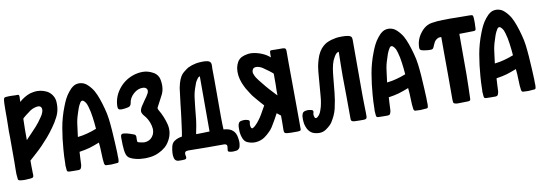

<svg xmlns="http://www.w3.org/2000/svg" viewBox="-60 -1145 4707 1635"><g transform="rotate(-10 2293.5 -327.0)"><path d="M159.2 -674.8Q181.6 -691.4 206.1 -703.1Q231.4 -715.8 260.7 -719.7Q277.3 -722.7 293.9 -722.7Q307.6 -721.7 321.3 -720.7Q349.6 -715.8 376 -703.1Q403.3 -688.5 419.9 -664.1Q437.5 -638.7 440.4 -608.4Q441.4 -595.7 441.4 -583Q441.4 -560.5 437.5 -539.1Q431.6 -505.9 415 -473.6Q394.5 -432.6 365.2 -392.6Q336.9 -352.5 306.6 -317.4Q249 -251 197.3 -205.1Q146.5 -159.2 135.7 -149.4Q136.7 -126 135.7 -100.6Q135.7 -75.2 136.7 -51.8Q136.7 -45.9 136.7 -41Q137.7 -36.1 137.7 -31.2Q137.7 -12.7 133.8 -6.8Q128.9 -1 111.3 1Q85.9 2.9 63.5 3.9Q60.5 3.9 57.6 3.9Q37.1 3.9 14.6 0Q8.8 -2 5.9 -4.9Q2 -7.8 2 -14.6Q1 -25.4 0 -36.1Q-1 -46.9 -2 -57.6Q-2 -77.1 -2 -96.7Q-2 -131.8 -1 -168Q0 -225.6 -1 -278.3Q-1 -280.3 -1 -310.5Q-1 -340.8 -1 -378.9Q-2 -404.3 -2 -428.7Q-1 -453.1 -1 -471.7Q0 -505.9 0 -541Q0 -576.2 0 -610.4Q1 -630.9 1 -664.1Q2 -696.3 5.9 -708Q8.8 -714.8 14.6 -717.8Q21.5 -719.7 28.3 -719.7Q50.8 -721.7 76.2 -720.7Q100.6 -718.8 123 -719.7Q131.8 -719.7 134.8 -716.8Q137.7 -713.9 138.7 -705.1Q138.7 -697.3 138.7 -691.4Q137.7 -686.5 137.7 -678.7Q137.7 -673.8 137.7 -668.9Q137.7 -664.1 137.7 -656.2Q137.7 -656.2 137.7 -656.2Q144.5 -662.1 149.4 -667Q154.3 -670.9 159.2 -674.8ZM143.6 -335Q165 -357.4 186.5 -379.9Q209 -402.3 229.5 -425.8Q244.1 -442.4 257.8 -460Q271.5 -478.5 284.2 -497.1Q291 -505.9 296.9 -516.6Q301.8 -526.4 305.7 -537.1Q313.5 -557.6 307.6 -575.2Q300.8 -592.8 279.3 -592.8Q265.6 -592.8 247.1 -586.9Q228.5 -582 210.9 -570.3Q192.4 -557.6 165 -536.1Q137.7 -514.6 137.7 -509.8Q137.7 -488.3 136.7 -462.9Q135.7 -436.5 135.7 -415Q135.7 -394.5 135.7 -372.1Q135.7 -350.6 135.7 -327.1Q135.7 -327.1 135.7 -327.1Q138.7 -330.1 140.6 -331.1Q142.6 -333 143.6 -335Z M560.5 -150.4Q559.6 -142.6 557.6 -100.6Q555.7 -58.6 554.7 -39.1Q554.7 -36.1 553.7 -33.2Q553.7 -30.3 552.7 -27.3Q549.8 -14.6 544.9 -7.8Q541 0 527.3 1Q509.8 1 486.3 1Q462.9 0 445.3 0Q433.6 -1 429.7 -4.9Q425.8 -8.8 424.8 -20.5Q422.9 -33.2 422.9 -45.9Q421.9 -51.8 421.9 -57.6Q421.9 -64.5 422.9 -71.3Q423.8 -87.9 423.8 -104.5Q423.8 -122.1 424.8 -138.7Q426.8 -152.3 426.8 -167Q427.7 -180.7 428.7 -195.3Q435.5 -287.1 451.2 -377Q466.8 -466.8 501 -553.7Q512.7 -585 527.3 -614.3Q542 -643.6 563.5 -669.9Q570.3 -678.7 579.1 -687.5Q586.9 -697.3 596.7 -704.1Q622.1 -725.6 655.3 -725.6Q659.2 -725.6 663.1 -725.6Q701.2 -722.7 728.5 -696.3Q757.8 -668.9 777.3 -635.7Q795.9 -601.6 808.6 -564.5Q824.2 -520.5 835.9 -475.6Q848.6 -430.7 854.5 -384.8Q857.4 -368.2 859.4 -341.8Q862.3 -315.4 864.3 -285.2Q868.2 -229.5 871.1 -171.9Q874 -113.3 875 -86.9Q875 -73.2 875 -60.5Q876 -47.9 876 -33.2Q876 -28.3 875 -23.4Q875 -18.6 874 -13.7Q874 -7.8 870.1 -4.9Q867.2 -1 862.3 -1Q834 2 809.6 2.9Q807.6 2.9 805.7 2.9Q783.2 2.9 760.7 1Q758.8 0 755.9 -2Q752.9 -4.9 752 -6.8Q750 -9.8 749 -13.7Q748 -17.6 748 -20.5Q743.2 -51.8 742.2 -104.5Q741.2 -157.2 736.3 -199.2Q736.3 -199.2 736.3 -199.2Q686.5 -179.7 650.4 -168.9Q613.3 -158.2 560.5 -150.4ZM732.4 -319.3Q728.5 -372.1 721.7 -419.9Q715.8 -468.8 702.1 -514.6Q698.2 -527.3 693.4 -540Q687.5 -551.8 678.7 -562.5Q668.9 -575.2 658.2 -575.2Q647.5 -575.2 639.6 -561.5Q632.8 -551.8 627.9 -541Q623 -530.3 618.2 -518.6Q614.3 -506.8 610.4 -495.1Q607.4 -482.4 602.5 -470.7Q586.9 -425.8 581.1 -376Q575.2 -326.2 568.4 -277.3Q569.3 -277.3 569.3 -277.3Q614.3 -282.2 652.3 -293Q690.4 -302.7 732.4 -319.3Z M1285.2 -415Q1285.2 -415 1285.2 -415Q1279.3 -406.2 1279.3 -399.4Q1279.3 -392.6 1285.2 -382.8Q1322.3 -320.3 1339.8 -251Q1357.4 -180.7 1321.3 -114.3Q1303.7 -81.1 1278.3 -59.6Q1252.9 -38.1 1222.7 -24.4Q1222.7 -24.4 1222.7 -24.4Q1222.7 -24.4 1222.7 -24.4Q1180.7 -2.9 1124 0Q1112.3 1 1100.6 1Q1057.6 1 1022.5 -7.8Q998 -13.7 979.5 -22.5Q960.9 -31.2 953.1 -43Q940.4 -60.5 935.5 -98.6Q930.7 -136.7 930.7 -210Q930.7 -228.5 938.5 -234.4Q945.3 -241.2 963.9 -238.3Q976.6 -236.3 988.3 -233.4Q1000 -230.5 1011.7 -226.6Q1031.2 -220.7 1046.9 -213.9Q1062.5 -206.1 1058.6 -180.7Q1058.6 -176.8 1058.6 -162.1Q1058.6 -147.5 1063.5 -145.5Q1073.2 -141.6 1098.6 -136.7Q1123 -130.9 1149.4 -139.6Q1164.1 -144.5 1176.8 -155.3Q1190.4 -167 1200.2 -186.5Q1210 -210 1209 -235.4Q1207 -261.7 1197.3 -288.1Q1182.6 -327.1 1159.2 -353.5Q1135.7 -379.9 1135.7 -398.4Q1135.7 -416 1152.3 -442.4Q1168 -467.8 1182.6 -487.3Q1193.4 -501 1202.1 -514.6Q1210.9 -527.3 1218.8 -543Q1227.5 -564.5 1218.8 -578.1Q1210 -591.8 1188.5 -593.8Q1144.5 -596.7 1105.5 -562.5Q1067.4 -528.3 1061.5 -485.4Q1059.6 -469.7 1051.8 -461.9Q1044.9 -453.1 1031.2 -451.2Q1017.6 -448.2 1003.9 -446.3Q990.2 -444.3 976.6 -444.3Q957 -444.3 950.2 -452.1Q943.4 -460 944.3 -479.5Q947.3 -556.6 995.1 -620.1Q1043.9 -684.6 1119.1 -711.9Q1163.1 -727.5 1206.1 -727.5Q1207 -727.5 1208 -727.5Q1252 -727.5 1294.9 -704.1Q1317.4 -692.4 1331.1 -672.9Q1344.7 -653.3 1347.7 -628.9Q1351.6 -607.4 1351.6 -585.9Q1351.6 -578.1 1350.6 -569.3Q1348.6 -540 1335.9 -511.7Q1323.2 -487.3 1310.5 -462.9Q1298.8 -438.5 1285.2 -415Z M1867.2 -107.4Q1882.8 -97.7 1892.6 -84Q1902.3 -70.3 1907.2 -52.7Q1912.1 -32.2 1914.1 -11.7Q1915 -2.9 1915 4.9Q1915 17.6 1912.1 31.2Q1911.1 42 1906.2 51.8Q1902.3 60.5 1891.6 66.4Q1889.6 68.4 1886.7 69.3Q1883.8 70.3 1880.9 71.3Q1866.2 73.2 1851.6 74.2Q1848.6 74.2 1846.7 74.2Q1834 74.2 1821.3 71.3Q1810.5 69.3 1806.6 64.5Q1803.7 59.6 1805.7 47.9Q1806.6 42 1807.6 35.2Q1808.6 29.3 1808.6 22.5Q1808.6 12.7 1804.7 8.8Q1800.8 3.9 1791 2Q1787.1 1 1784.2 1Q1780.3 1 1776.4 1Q1741.2 1 1706.1 1Q1669.9 2 1634.8 1Q1594.7 1 1555.7 0Q1516.6 0 1476.6 -1Q1455.1 -1 1448.2 6.8Q1440.4 14.6 1444.3 37.1Q1445.3 39.1 1445.3 41Q1446.3 43 1446.3 44.9Q1448.2 57.6 1444.3 63.5Q1440.4 69.3 1427.7 70.3Q1414.1 71.3 1400.4 71.3Q1386.7 71.3 1373 70.3Q1361.3 68.4 1352.5 60.5Q1344.7 52.7 1341.8 41Q1339.8 30.3 1337.9 18.6Q1337.9 11.7 1337.9 4.9Q1337.9 1 1337.9 -2.9Q1338.9 -17.6 1340.8 -32.2Q1343.8 -46.9 1346.7 -60.5Q1353.5 -85.9 1371.1 -99.6Q1388.7 -113.3 1411.1 -120.1Q1418 -123 1425.8 -124Q1432.6 -125 1439.5 -126Q1442.4 -126 1449.2 -172.9Q1456.1 -220.7 1463.9 -283.2Q1466.8 -310.5 1470.7 -338.9Q1473.6 -366.2 1476.6 -392.6Q1482.4 -441.4 1487.3 -479.5Q1491.2 -516.6 1493.2 -526.4Q1494.1 -540 1498 -551.8Q1501 -564.5 1503.9 -577.1Q1521.5 -639.6 1553.7 -665Q1585.9 -690.4 1596.7 -696.3Q1630.9 -712.9 1667 -719.7Q1694.3 -724.6 1722.7 -724.6Q1732.4 -724.6 1741.2 -724.6Q1748 -723.6 1755.9 -722.7Q1762.7 -721.7 1769.5 -720.7Q1782.2 -717.8 1790 -709Q1796.9 -701.2 1797.9 -687.5Q1797.9 -678.7 1797.9 -669.9Q1796.9 -661.1 1796.9 -652.3Q1796.9 -602.5 1797.9 -551.8Q1797.9 -501 1797.9 -450.2Q1797.9 -398.4 1797.9 -345.7Q1797.9 -293 1797.9 -241.2Q1798.8 -213.9 1798.8 -170.9Q1799.8 -127.9 1800.8 -125Q1800.8 -125 1800.8 -125Q1819.3 -124 1835.9 -120.1Q1852.5 -116.2 1867.2 -107.4ZM1639.6 -557.6Q1630.9 -536.1 1624 -513.7Q1616.2 -491.2 1611.3 -468.8Q1606.4 -446.3 1602.5 -410.2Q1597.7 -374 1595.7 -350.6Q1590.8 -291 1585 -244.1Q1579.1 -197.3 1566.4 -138.7Q1565.4 -135.7 1565.4 -132.8Q1565.4 -129.9 1564.5 -126Q1593.8 -127 1623 -127Q1651.4 -127 1680.7 -128.9Q1680.7 -287.1 1680.7 -605.5Q1669.9 -605.5 1656.2 -585.9Q1643.6 -567.4 1639.6 -557.6Z M2238.3 -124Q2223.6 -98.6 2208 -73.2Q2192.4 -48.8 2169.9 -29.3Q2157.2 -16.6 2142.6 -5.9Q2128.9 5.9 2112.3 13.7Q2081.1 28.3 2048.8 29.3Q2046.9 29.3 2043.9 29.3Q2014.6 29.3 1985.4 17.6Q1968.8 11.7 1959 -1Q1948.2 -13.7 1943.4 -30.3Q1937.5 -45.9 1934.6 -62.5Q1931.6 -79.1 1931.6 -95.7Q1931.6 -99.6 1931.6 -102.5Q1931.6 -108.4 1931.6 -114.3Q1931.6 -124 1932.6 -132.8Q1933.6 -139.6 1935.5 -145.5Q1937.5 -151.4 1940.4 -157.2Q1942.4 -161.1 1946.3 -164.1Q1950.2 -167 1954.1 -168.9Q1970.7 -173.8 1987.3 -173.8Q2002.9 -173.8 2019.5 -168Q2028.3 -165 2031.2 -160.2Q2034.2 -155.3 2032.2 -146.5Q2029.3 -134.8 2029.3 -124Q2029.3 -113.3 2033.2 -102.5Q2036.1 -94.7 2041 -92.8Q2044.9 -90.8 2051.8 -94.7Q2057.6 -98.6 2063.5 -102.5Q2068.4 -107.4 2073.2 -111.3Q2092.8 -129.9 2107.4 -150.4Q2123 -170.9 2135.7 -192.4Q2146.5 -209 2161.1 -237.3Q2176.8 -264.6 2177.7 -266.6Q2170.9 -274.4 2152.3 -294.9Q2133.8 -315.4 2115.2 -337.9Q2103.5 -352.5 2092.8 -365.2Q2083 -378.9 2078.1 -386.7Q2060.5 -413.1 2046.9 -436.5Q2034.2 -460 2021.5 -491.2Q2009.8 -521.5 2004.9 -555.7Q2001 -588.9 2005.9 -620.1Q2010.7 -646.5 2024.4 -670.9Q2039.1 -695.3 2063.5 -707Q2085 -716.8 2109.4 -720.7Q2124 -723.6 2137.7 -723.6Q2147.5 -723.6 2157.2 -722.7Q2197.3 -717.8 2235.4 -702.1Q2274.4 -686.5 2304.7 -659.2Q2304.7 -665 2304.7 -680.7Q2304.7 -697.3 2305.7 -704.1Q2305.7 -711.9 2309.6 -715.8Q2312.5 -718.8 2321.3 -718.8Q2339.8 -718.8 2377.9 -717.8Q2415 -717.8 2417 -717.8Q2428.7 -716.8 2434.6 -714.8Q2441.4 -711.9 2444.3 -702.1Q2446.3 -684.6 2445.3 -669.9Q2444.3 -655.3 2445.3 -638.7Q2445.3 -633.8 2445.3 -615.2Q2445.3 -596.7 2445.3 -567.4Q2446.3 -512.7 2446.3 -432.6Q2447.3 -353.5 2447.3 -272.5Q2448.2 -171.9 2448.2 -93.8Q2448.2 -48.8 2448.2 -28.3Q2448.2 -13.7 2448.2 -12.7Q2448.2 -6.8 2445.3 -3.9Q2442.4 -1 2436.5 0Q2428.7 2 2420.9 2Q2413.1 2 2405.3 2Q2388.7 2 2364.3 2Q2339.8 1 2330.1 0Q2312.5 -2 2307.6 -7.8Q2302.7 -14.6 2302.7 -33.2Q2303.7 -62.5 2303.7 -94.7Q2303.7 -127 2303.7 -156.2Q2298.8 -160.2 2288.1 -168.9Q2277.3 -177.7 2270.5 -182.6Q2270.5 -182.6 2270.5 -182.6Q2261.7 -167 2253.9 -152.3Q2246.1 -137.7 2238.3 -124ZM2304.7 -518.6Q2297.9 -526.4 2269.5 -547.9Q2242.2 -568.4 2221.7 -582Q2209 -590.8 2193.4 -595.7Q2177.7 -601.6 2162.1 -600.6Q2147.5 -599.6 2138.7 -589.8Q2130.9 -579.1 2129.9 -564.5Q2129.9 -559.6 2130.9 -553.7Q2131.8 -548.8 2133.8 -544.9Q2139.6 -528.3 2148.4 -513.7Q2157.2 -500 2168 -486.3Q2192.4 -455.1 2217.8 -424.8Q2243.2 -394.5 2270.5 -366.2Q2279.3 -357.4 2291 -343.8Q2303.7 -330.1 2303.7 -331.1Q2303.7 -331.1 2303.7 -331.1Q2302.7 -375 2304.7 -424.8Q2305.7 -475.6 2304.7 -518.6Z M2858.4 -593.8Q2848.6 -584 2840.8 -569.3Q2832 -554.7 2826.2 -541Q2814.5 -510.7 2808.6 -476.6Q2802.7 -441.4 2799.8 -409.2Q2793 -331.1 2786.1 -268.6Q2780.3 -207 2763.7 -134.8Q2756.8 -105.5 2744.1 -78.1Q2731.4 -50.8 2714.8 -24.4Q2700.2 -1 2658.2 28.3Q2631.8 45.9 2599.6 45.9Q2579.1 45.9 2555.7 39.1Q2543.9 35.2 2533.2 28.3Q2522.5 21.5 2514.6 11.7Q2506.8 2.9 2501 -7.8Q2496.1 -17.6 2492.2 -28.3Q2483.4 -50.8 2482.4 -74.2Q2481.4 -83 2481.4 -92.8Q2481.4 -106.4 2482.4 -120.1Q2482.4 -121.1 2483.4 -123Q2483.4 -124 2483.4 -126Q2488.3 -144.5 2495.1 -151.4Q2502 -158.2 2520.5 -161.1Q2532.2 -163.1 2543.9 -162.1Q2555.7 -161.1 2566.4 -158.2Q2576.2 -156.2 2580.1 -149.4Q2583 -143.6 2580.1 -133.8Q2577.1 -125 2577.1 -116.2Q2577.1 -107.4 2580.1 -98.6Q2583 -85.9 2590.8 -84Q2597.7 -82 2607.4 -89.8Q2620.1 -99.6 2627.9 -113.3Q2635.7 -126 2640.6 -141.6Q2651.4 -169.9 2656.2 -199.2Q2662.1 -228.5 2664.1 -258.8Q2668 -299.8 2670.9 -340.8Q2674.8 -382.8 2677.7 -423.8Q2680.7 -447.3 2681.6 -469.7Q2683.6 -492.2 2687.5 -514.6Q2693.4 -544.9 2703.1 -576.2Q2712.9 -608.4 2728.5 -634.8Q2745.1 -662.1 2764.6 -678.7Q2785.2 -695.3 2794.9 -700.2Q2815.4 -710 2836.9 -716.8Q2858.4 -722.7 2880.9 -726.6Q2902.3 -729.5 2931.6 -729.5Q2961.9 -729.5 2982.4 -725.6Q3000 -722.7 3008.8 -713.9Q3016.6 -705.1 3016.6 -686.5Q3016.6 -630.9 3016.6 -575.2Q3016.6 -519.5 3016.6 -463.9Q3016.6 -425.8 3016.6 -387.7Q3016.6 -350.6 3016.6 -312.5Q3016.6 -287.1 3016.6 -262.7Q3015.6 -238.3 3016.6 -213.9Q3016.6 -174.8 3017.6 -135.7Q3018.6 -96.7 3019.5 -57.6Q3019.5 -49.8 3019.5 -42Q3019.5 -34.2 3019.5 -25.4Q3019.5 -10.7 3013.7 -4.9Q3006.8 1 2992.2 1Q2977.5 1 2954.1 1Q2929.7 0 2915 0Q2911.1 0 2907.2 -1Q2903.3 -1 2899.4 -2Q2889.6 -4.9 2885.7 -9.8Q2881.8 -15.6 2881.8 -25.4Q2880.9 -118.2 2880.9 -211.9Q2879.9 -304.7 2878.9 -398.4Q2878.9 -446.3 2879.9 -494.1Q2880.9 -542 2881.8 -589.8Q2881.8 -593.8 2881.8 -597.7Q2881.8 -601.6 2881.8 -606.4Q2881.8 -606.4 2881.8 -606.4Q2874 -605.5 2868.2 -601.6Q2862.3 -598.6 2858.4 -593.8Z M3234.4 -150.4Q3233.4 -142.6 3231.4 -100.6Q3229.5 -58.6 3228.5 -39.1Q3228.5 -36.1 3227.5 -33.2Q3227.5 -30.3 3226.6 -27.3Q3223.6 -14.6 3218.8 -7.8Q3214.8 0 3201.2 1Q3183.6 1 3160.2 1Q3136.7 0 3119.1 0Q3107.4 -1 3103.5 -4.9Q3099.6 -8.8 3098.6 -20.5Q3096.7 -33.2 3096.7 -45.9Q3095.7 -51.8 3095.7 -57.6Q3095.7 -64.5 3096.7 -71.3Q3097.7 -87.9 3097.7 -104.5Q3097.7 -122.1 3098.6 -138.7Q3100.6 -152.3 3100.6 -167Q3101.6 -180.7 3102.5 -195.3Q3109.4 -287.1 3125 -377Q3140.6 -466.8 3174.8 -553.7Q3186.5 -585 3201.2 -614.3Q3215.8 -643.6 3237.3 -669.9Q3244.1 -678.7 3252.9 -687.5Q3260.7 -697.3 3270.5 -704.1Q3295.9 -725.6 3329.1 -725.6Q3333 -725.6 3336.9 -725.6Q3375 -722.7 3402.3 -696.3Q3431.6 -668.9 3451.2 -635.7Q3469.7 -601.6 3482.4 -564.5Q3498 -520.5 3509.8 -475.6Q3522.5 -430.7 3528.3 -384.8Q3531.2 -368.2 3533.2 -341.8Q3536.1 -315.4 3538.1 -285.2Q3542 -229.5 3544.9 -171.9Q3547.9 -113.3 3548.8 -86.9Q3548.8 -73.2 3548.8 -60.5Q3549.8 -47.9 3549.8 -33.2Q3549.8 -28.3 3548.8 -23.4Q3548.8 -18.6 3547.9 -13.7Q3547.9 -7.8 3543.9 -4.9Q3541 -1 3536.1 -1Q3507.8 2 3483.4 2.9Q3481.4 2.9 3479.5 2.9Q3457 2.9 3434.6 1Q3432.6 0 3429.7 -2Q3426.8 -4.9 3425.8 -6.8Q3423.8 -9.8 3422.9 -13.7Q3421.9 -17.6 3421.9 -20.5Q3417 -51.8 3416 -104.5Q3415 -157.2 3410.2 -199.2Q3410.2 -199.2 3410.2 -199.2Q3360.4 -179.7 3324.2 -168.9Q3287.1 -158.2 3234.4 -150.4ZM3406.2 -319.3Q3402.3 -372.1 3395.5 -419.9Q3389.6 -468.8 3376 -514.6Q3372.1 -527.3 3367.2 -540Q3361.3 -551.8 3352.5 -562.5Q3342.8 -575.2 3332 -575.2Q3321.3 -575.2 3313.5 -561.5Q3306.6 -551.8 3301.8 -541Q3296.9 -530.3 3292 -518.6Q3288.1 -506.8 3284.2 -495.1Q3281.2 -482.4 3276.4 -470.7Q3260.7 -425.8 3254.9 -376Q3249 -326.2 3242.2 -277.3Q3243.2 -277.3 3243.2 -277.3Q3288.1 -282.2 3326.2 -293Q3364.3 -302.7 3406.2 -319.3Z M3919.9 -562.5Q3918.9 -477.5 3919.9 -393.6Q3920.9 -308.6 3919.9 -224.6Q3918.9 -168.9 3918 -123Q3917 -77.1 3915 -22.5Q3915 -7.8 3911.1 -3.9Q3907.2 0 3893.6 1Q3878.9 2 3849.6 2Q3819.3 2.9 3804.7 2.9Q3799.8 2.9 3793.9 2Q3789.1 1 3783.2 0Q3773.4 -2 3769.5 -6.8Q3765.6 -10.7 3765.6 -22.5Q3764.6 -32.2 3764.6 -34.2Q3764.6 -35.2 3764.6 -45.9Q3764.6 -147.5 3764.6 -248Q3764.6 -349.6 3763.7 -451.2Q3763.7 -460.9 3763.7 -474.6Q3763.7 -488.3 3763.7 -502.9Q3763.7 -529.3 3763.7 -552.7Q3763.7 -575.2 3763.7 -578.1Q3755.9 -578.1 3750 -578.1Q3744.1 -578.1 3738.3 -576.2Q3713.9 -565.4 3703.1 -546.9Q3693.4 -529.3 3683.6 -504.9Q3679.7 -496.1 3673.8 -491.2Q3668 -487.3 3658.2 -487.3Q3638.7 -486.3 3619.1 -489.3Q3599.6 -491.2 3581.1 -496.1Q3570.3 -500 3566.4 -504.9Q3562.5 -509.8 3562.5 -521.5Q3562.5 -589.8 3605.5 -645.5Q3647.5 -702.1 3707 -710.9Q3730.5 -714.8 3753.9 -716.8Q3778.3 -718.8 3801.8 -718.8Q3833 -719.7 3864.3 -719.7Q3890.6 -719.7 3918 -718.8Q3975.6 -718.8 4034.2 -717.8Q4055.7 -717.8 4059.6 -711.9Q4063.5 -706.1 4064.5 -689.5Q4065.4 -677.7 4065.4 -660.2Q4065.4 -653.3 4065.4 -644.5Q4064.5 -617.2 4063.5 -598.6Q4063.5 -587.9 4058.6 -584Q4053.7 -580.1 4042 -580.1Q4013.7 -579.1 3991.2 -579.1Q3968.8 -578.1 3939.5 -578.1Q3935.5 -578.1 3930.7 -578.1Q3924.8 -578.1 3919.9 -578.1Q3919.9 -578.1 3919.9 -578.1Q3919.9 -573.2 3919.9 -569.3Q3919.9 -565.4 3919.9 -562.5Z M4166 -150.4Q4165 -142.6 4163.1 -100.6Q4161.1 -58.6 4160.2 -39.1Q4160.2 -36.1 4159.2 -33.2Q4159.2 -30.3 4158.2 -27.3Q4155.3 -14.6 4150.4 -7.8Q4146.5 0 4132.8 1Q4115.2 1 4091.8 1Q4068.4 0 4050.8 0Q4039.1 -1 4035.2 -4.9Q4031.2 -8.8 4030.3 -20.5Q4028.3 -33.2 4028.3 -45.9Q4027.3 -51.8 4027.3 -57.6Q4027.3 -64.5 4028.3 -71.3Q4029.3 -87.9 4029.3 -104.5Q4029.3 -122.1 4030.3 -138.7Q4032.2 -152.3 4032.2 -167Q4033.2 -180.7 4034.2 -195.3Q4041 -287.1 4056.6 -377Q4072.3 -466.8 4106.4 -553.7Q4118.2 -585 4132.8 -614.3Q4147.5 -643.6 4168.9 -669.9Q4175.8 -678.7 4184.6 -687.5Q4192.4 -697.3 4202.1 -704.1Q4227.5 -725.6 4260.7 -725.6Q4264.6 -725.6 4268.6 -725.6Q4306.6 -722.7 4334 -696.3Q4363.3 -668.9 4382.8 -635.7Q4401.4 -601.6 4414.1 -564.5Q4429.7 -520.5 4441.4 -475.6Q4454.1 -430.7 4460 -384.8Q4462.9 -368.2 4464.8 -341.8Q4467.8 -315.4 4469.7 -285.2Q4473.6 -229.5 4476.6 -171.9Q4479.5 -113.3 4480.5 -86.9Q4480.5 -73.2 4480.5 -60.5Q4481.4 -47.9 4481.4 -33.2Q4481.4 -28.3 4480.5 -23.4Q4480.5 -18.6 4479.5 -13.7Q4479.5 -7.8 4475.6 -4.9Q4472.7 -1 4467.8 -1Q4439.5 2 4415 2.9Q4413.1 2.9 4411.1 2.9Q4388.7 2.9 4366.2 1Q4364.3 0 4361.3 -2Q4358.4 -4.9 4357.4 -6.8Q4355.5 -9.8 4354.5 -13.7Q4353.5 -17.6 4353.5 -20.5Q4348.6 -51.8 4347.7 -104.5Q4346.7 -157.2 4341.8 -199.2Q4341.8 -199.2 4341.8 -199.2Q4292 -179.7 4255.9 -168.9Q4218.8 -158.2 4166 -150.4ZM4337.9 -319.3Q4334 -372.1 4327.1 -419.9Q4321.3 -468.8 4307.6 -514.6Q4303.7 -527.3 4298.8 -540Q4293 -551.8 4284.2 -562.5Q4274.4 -575.2 4263.7 -575.2Q4252.9 -575.2 4245.1 -561.5Q4238.3 -551.8 4233.4 -541Q4228.5 -530.3 4223.6 -518.6Q4219.7 -506.8 4215.8 -495.1Q4212.9 -482.4 4208 -470.7Q4192.4 -425.8 4186.5 -376Q4180.7 -326.2 4173.8 -277.3Q4174.8 -277.3 4174.8 -277.3Q4219.7 -282.2 4257.8 -293Q4295.9 -302.7 4337.9 -319.3Z"/></g></svg>

Font: KARPATY Font
Style: Regular
Weight: 400
Designer: Inna Sieryk
Version: Version 1.1